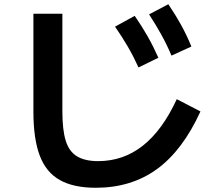

<svg xmlns="http://www.w3.org/2000/svg" viewBox="-20 -835 1040 908"><path d="M433 53Q328 53 263 16.5Q198 -20 168 -99Q138 -178 138 -307V-770H275V-307Q275 -220 291 -169Q307 -118 344.5 -95.5Q382 -73 444 -73Q563 -73 655.5 -146Q748 -219 816 -366L928 -308Q844 -124 722.5 -35.5Q601 53 433 53ZM635 -516Q612 -567 585 -613.5Q558 -660 524 -709L617 -760Q651 -711 678 -663.5Q705 -616 729 -562ZM791 -572Q769 -624 743 -671Q717 -718 685 -767L776 -815Q810 -765 836.5 -717Q863 -669 885 -615Z"/></svg>

Font: M PLUS 2
Style: Bold
Weight: 700
Designer: Coji Morishita
Foundry: UNDERFOREST DESIGN
Version: Version 1.001